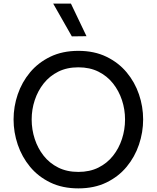

<svg xmlns="http://www.w3.org/2000/svg" viewBox="-20 -1031 866 1061"><path d="M413 10Q325 10 258 -22.5Q191 -55 146 -109.5Q101 -164 78 -232Q55 -300 55 -371Q55 -442 78 -509.5Q101 -577 146 -631Q191 -685 258 -717.5Q325 -750 413 -750Q501 -750 568 -717.5Q635 -685 680 -631Q725 -577 748 -509.5Q771 -442 771 -371Q771 -300 748 -232Q725 -164 680 -109.5Q635 -55 568 -22.5Q501 10 413 10ZM413 -81Q476 -81 524 -105Q572 -129 604.5 -170Q637 -211 654 -263Q671 -315 671 -371Q671 -426 654 -477.5Q637 -529 604.5 -570Q572 -611 524 -635Q476 -659 413 -659Q350 -659 302 -635Q254 -611 221.5 -570Q189 -529 172 -477.5Q155 -426 155 -371Q155 -315 172 -263Q189 -211 221.5 -170Q254 -129 302 -105Q350 -81 413 -81ZM458 -831 377 -830 274 -1011H372Z"/></svg>

Font: Be Vietnam Pro Variable Thin
Style: Regular
Weight: 100
Designer: Lam Bao, Tony Le, Vietanh Nguyen
Foundry: Yellow Type Foundry
Version: Version 1.002